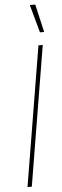

<svg xmlns="http://www.w3.org/2000/svg" viewBox="-62 -967 320 996"><g transform="rotate(-5 98.0 -469.5)"><path d="M182.6 -727.5 62 0H39.6L160.2 -727.5ZM173.8 -793.9 133.8 -939.5H162.1L195.8 -793.9Z"/></g></svg>

Font: Inter Display Thin
Style: Italic
Weight: 100
Italic angle: -9.39999°
Designer: Rasmus Andersson
Foundry: rsms
Version: Version 4.000;git-a52131595